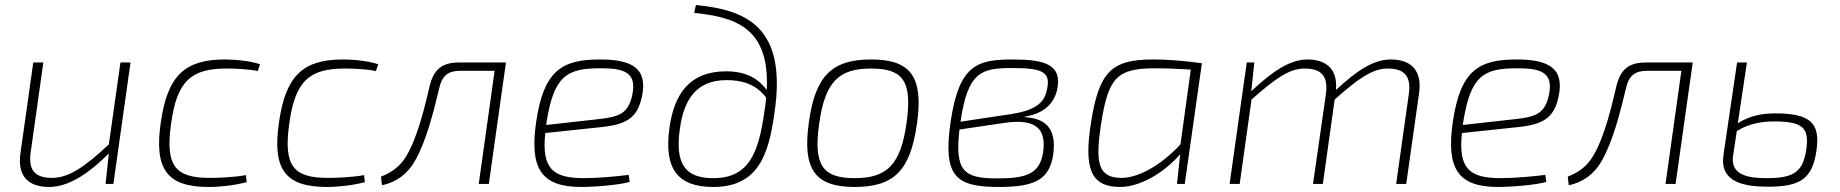

<svg xmlns="http://www.w3.org/2000/svg" viewBox="-20 -730 7302 762"><path d="M458 -482 412 -157C318 -69 254 -24 186 -24C119 -24 91 -55 102 -127L152 -482H112L61 -121C49 -35 88 12 175 12C246 12 324 -33 412 -121L399 0H430L498 -482Z M872 -494C712 -494 644 -428 618 -243C591 -57 644 12 808 12C857 12 913 5 959 -7L956 -35C908 -26 843 -24 813 -24C677 -24 635 -69 659 -239C682 -410 740 -458 879 -458C911 -458 967 -456 1003 -448L1012 -475C971 -489 911 -494 872 -494Z M1341 -494C1181 -494 1113 -428 1087 -243C1060 -57 1113 12 1277 12C1326 12 1382 5 1428 -7L1425 -35C1377 -26 1312 -24 1282 -24C1146 -24 1104 -69 1128 -239C1151 -410 1209 -458 1348 -458C1380 -458 1436 -456 1472 -448L1481 -475C1440 -489 1380 -494 1341 -494Z M1988 -482H1801C1734 -482 1701 -454 1685 -388C1670 -325 1640 -188 1592 -110C1571 -74 1539 -47 1492 -29L1496 5C1553 -6 1598 -41 1626 -90C1672 -170 1700 -284 1723 -379C1734 -430 1759 -449 1806 -449H1943L1880 0H1920Z M2361 -494C2210 -494 2138 -450 2108 -247C2081 -62 2127 12 2287 12C2342 12 2438 4 2479 -8L2475 -36C2430 -30 2355 -23 2298 -23C2175 -23 2129 -59 2144 -202L2361 -225C2465 -235 2509 -261 2527 -344C2553 -460 2487 -494 2361 -494ZM2488 -347C2472 -284 2443 -267 2362 -258L2148 -234C2148 -238 2148 -241 2149 -244C2178 -430 2230 -459 2363 -459C2451 -459 2512 -447 2488 -347Z M2742 -710 2735 -679C2891 -662 3036 -626 3023 -373C2977 -436 2912 -447 2862 -447C2719 -447 2656 -360 2637 -223C2614 -59 2670 12 2811 12C2992 12 3031 -122 3053 -278C3107 -628 2937 -691 2742 -710ZM2811 -23C2703 -23 2658 -75 2678 -217C2693 -331 2741 -412 2863 -412C2917 -412 2977 -401 3021 -342C3019 -325 3017 -308 3014 -289C2991 -125 2954 -23 2811 -23Z M3437 -494C3280 -494 3215 -427 3190 -243C3164 -57 3215 12 3372 12C3529 12 3593 -54 3619 -238C3646 -425 3595 -494 3437 -494ZM3437 -458C3565 -458 3601 -407 3578 -243C3555 -77 3501 -23 3372 -23C3244 -23 3208 -75 3231 -238C3254 -406 3309 -458 3437 -458Z M4176 -376C4196 -476 4123 -494 3997 -494C3854 -494 3786 -468 3753 -248C3721 -29 3773 12 3944 12C4084 12 4145 -15 4160 -117C4172 -207 4142 -260 4047 -265V-267C4129 -280 4165 -325 4176 -376ZM3965 -273 3792 -247C3821 -444 3873 -460 3996 -460C4114 -460 4150 -446 4136 -378C4125 -319 4090 -289 3965 -273ZM4120 -127C4107 -42 4058 -22 3939 -22C3808 -22 3768 -47 3788 -216L3964 -242C4096 -262 4132 -215 4120 -127Z M4558 -494C4394 -494 4342 -449 4310 -244C4282 -64 4306 12 4426 12C4496 12 4590 -34 4664 -118L4651 0H4682L4750 -479C4685 -488 4619 -494 4558 -494ZM4665 -157C4585 -71 4496 -24 4431 -24C4338 -24 4326 -83 4350 -239C4379 -423 4412 -459 4567 -459C4607 -459 4648 -457 4706 -454Z M5499 -494C5431 -494 5364 -449 5282 -373C5289 -450 5250 -494 5168 -494C5100 -494 5030 -447 4946 -368L4958 -482H4928L4860 0H4900L4947 -335C5040 -417 5096 -458 5157 -458C5225 -458 5252 -428 5242 -355L5191 0H5230L5277 -335C5370 -418 5427 -458 5487 -458C5553 -458 5582 -429 5571 -355L5521 0H5561L5612 -361C5624 -446 5585 -494 5499 -494Z M5999 -494C5848 -494 5776 -450 5746 -247C5719 -62 5765 12 5925 12C5980 12 6076 4 6117 -8L6113 -36C6068 -30 5993 -23 5936 -23C5813 -23 5767 -59 5782 -202L5999 -225C6103 -235 6147 -261 6165 -344C6191 -460 6125 -494 5999 -494ZM6126 -347C6110 -284 6081 -267 6000 -258L5786 -234C5786 -238 5786 -241 5787 -244C5816 -430 5868 -459 6001 -459C6089 -459 6150 -447 6126 -347Z M6698 -482H6511C6444 -482 6411 -454 6395 -388C6380 -325 6350 -188 6302 -110C6281 -74 6249 -47 6202 -29L6206 5C6263 -6 6308 -41 6336 -90C6382 -170 6410 -284 6433 -379C6444 -430 6469 -449 6516 -449H6653L6590 0H6630Z M7025 -280C6979 -280 6928 -273 6877 -241L6913 -482H6874L6820 -115C6804 -8 6899 11 6997 11C7124 11 7173 -20 7189 -132C7205 -241 7166 -280 7025 -280ZM7149 -139C7136 -46 7098 -23 6991 -23C6927 -23 6846 -31 6858 -112L6873 -210C6925 -242 6977 -248 7023 -248C7136 -248 7160 -221 7149 -139Z"/></svg>

Font: Exo 2 Extra Light
Style: Italic
Weight: 250
Italic angle: -8°
Designer: Natanael Gama
Version: Version 1.001;PS 001.001;hotconv 1.0.88;makeotf.lib2.5.64775